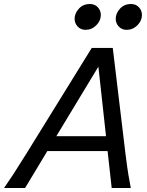

<svg xmlns="http://www.w3.org/2000/svg" viewBox="-30 -938 731 958"><path d="M527.3 0 506.8 -184.1H206.1L95.2 0H-9.8Q10.3 -28.8 34.7 -65.9Q59.1 -103 100.6 -169.9L427.7 -698.7H532.7L596.2 -169.9Q604.5 -103.5 610.6 -66.2Q616.7 -28.8 622.6 0ZM460.9 -605.5 251 -258.3H499ZM678.2 -863.3Q678.2 -834.5 655.5 -811.8Q632.8 -789.1 601.6 -789.1Q578.1 -789.1 562.7 -805.4Q547.4 -821.8 547.4 -844.2Q547.4 -871.1 568.4 -894.5Q589.4 -918 624 -918Q647.9 -918 663.1 -901.9Q678.2 -885.7 678.2 -863.3ZM473.1 -863.3Q473.1 -834.5 450.4 -811.8Q427.7 -789.1 396.5 -789.1Q373 -789.1 357.7 -805.4Q342.3 -821.8 342.3 -844.2Q342.3 -871.1 363.3 -894.5Q384.3 -918 418.9 -918Q442.9 -918 458 -901.9Q473.1 -885.7 473.1 -863.3Z"/></svg>

Font: Andika
Style: Italic
Weight: 400
Italic angle: -14°
Designer: Victor Gaultney, Annie Olsen, Julie Remington, Don Collingsworth, Eric Hays, Becca Hirsbrunner
Foundry: SIL International
Version: Version 6.101